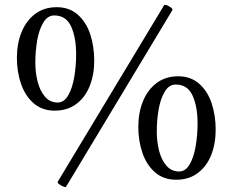

<svg xmlns="http://www.w3.org/2000/svg" viewBox="-20 -712 930 772"><path d="M246.1 38.1Q244.6 40 242.2 40Q236.8 40 223.6 32.7Q217.3 28.8 214.6 26.1Q211.9 23.4 211.9 21Q211.9 19.5 213.4 16.6L639.2 -689.9Q640.6 -692.4 644.5 -692.4Q650.9 -692.4 661.6 -685.5Q669.4 -680.7 672.1 -677.5Q674.8 -674.3 672.9 -670.9ZM47.9 -479.5Q47.9 -536.1 66.4 -582.3Q85 -628.4 121.1 -655.8Q157.2 -683.1 208 -683.1Q258.8 -683.1 292.7 -653.1Q326.7 -623 342.8 -574.2Q358.9 -525.4 358.9 -468.3Q358.9 -412.1 340.8 -366.5Q322.8 -320.8 286.9 -293.9Q251 -267.1 200.2 -267.1Q149.4 -267.1 115.2 -296.9Q81.1 -326.7 64.5 -375Q47.9 -423.3 47.9 -479.5ZM286.1 -493.7Q286.1 -561.5 265.9 -605.7Q245.6 -649.9 198.2 -649.9Q171.4 -649.9 154.3 -621.6Q137.2 -593.3 129.6 -550Q122.1 -506.8 122.1 -460Q122.1 -420.9 131.1 -384.5Q140.1 -348.1 160.2 -324Q180.2 -299.8 211.9 -299.8Q237.8 -299.8 254.4 -328.9Q271 -357.9 278.6 -402.3Q286.1 -446.8 286.1 -493.7ZM536.1 -202.1Q536.1 -258.3 554.7 -304.4Q573.2 -350.6 609.4 -377.9Q645.5 -405.3 696.3 -405.3Q747.1 -405.3 781 -375.2Q814.9 -345.2 831.1 -296.4Q847.2 -247.6 847.2 -190.4Q847.2 -134.3 829.1 -88.6Q811 -43 775.1 -16.1Q739.3 10.7 688.5 10.7Q637.7 10.7 603.5 -19Q569.3 -48.8 552.7 -97.2Q536.1 -145.5 536.1 -202.1ZM774.4 -215.8Q774.4 -283.7 754.2 -327.9Q733.9 -372.1 686.5 -372.1Q659.7 -372.1 642.6 -343.8Q625.5 -315.4 617.9 -272.2Q610.4 -229 610.4 -182.1Q610.4 -143.6 619.4 -106.9Q628.4 -70.3 648.7 -46.4Q668.9 -22.5 700.2 -22.5Q726.1 -22.5 742.7 -51.3Q759.3 -80.1 766.8 -124.3Q774.4 -168.5 774.4 -215.8Z"/></svg>

Font: JuniusX
Style: Regular
Weight: 400
Designer: Peter S. Baker
Foundry: Briery Creek Software
Version: Version 1.004